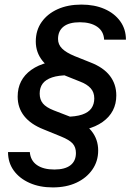

<svg xmlns="http://www.w3.org/2000/svg" viewBox="-20 -750 569 837"><path d="M259 -176 264 -241Q310 -241 338 -250.5Q366 -260 378.5 -278Q391 -296 391 -321Q391 -348 375 -365.5Q359 -383 330 -394L255 -424Q196 -447 166 -484Q136 -521 136 -569Q136 -618 161.5 -654Q187 -690 231.5 -710Q276 -730 335 -730Q392 -730 435.5 -711Q479 -692 504 -657.5Q529 -623 529 -577H434Q432 -614 403.5 -633.5Q375 -653 328 -653Q281 -653 257 -634Q233 -615 233 -580Q233 -556 250.5 -538.5Q268 -521 304 -506L374 -478Q431 -456 459 -419.5Q487 -383 487 -334Q487 -261 427.5 -218.5Q368 -176 259 -176ZM210 67Q153 67 109 47.5Q65 28 40 -6.5Q15 -41 15 -87H110Q113 -50 141 -30.5Q169 -11 217 -11Q263 -11 287 -29.5Q311 -48 311 -83Q311 -108 297 -124Q283 -140 246 -155L170 -186Q114 -208 85.5 -244Q57 -280 57 -329Q57 -403 116.5 -445.5Q176 -488 285 -488L280 -422Q235 -422 207 -412.5Q179 -403 166 -385.5Q153 -368 153 -342Q153 -316 167 -299Q181 -282 214 -269L289 -240Q349 -216 378.5 -179.5Q408 -143 408 -94Q408 -47 382.5 -10.5Q357 26 313 46.5Q269 67 210 67Z"/></svg>

Font: Instrument Sans Medium
Style: Italic
Weight: 500
Italic angle: -13°
Designer: Rodrigo Fuenzalida
Foundry: fragTYPE
Version: Version 1.000;gftools[0.9.28]